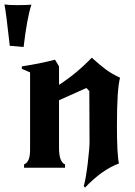

<svg xmlns="http://www.w3.org/2000/svg" viewBox="-66 -753 606 862"><path d="M199 -455V-372Q278 -423 346 -494Q385 -459 410 -440.5Q435 -422 473 -404Q459 -354 459 -189Q459 -60 468 -19Q392 9 316 89L310 83Q320 47 328 -20.5Q336 -88 336 -116Q336 -154 335.5 -230Q335 -306 335 -344L322 -358L199 -303V-88Q199 -26 226 -15V0H42V-15Q69 -25 69 -79V-428L32 -444V-455Q112 -467 181 -485ZM-22 -547Q-39 -700 -46 -733Q-28 -730 11 -730Q51 -730 75 -732Q55 -671 40 -542Q25 -543 7.5 -545Q-10 -547 -22 -547Z"/></svg>

Font: NewRocker
Style: Regular
Weight: 400
Designer: Pablo Impallari, Brenda Gallo, Rodrigo Fuenzalida
Foundry: Pablo Impallari, Brenda Gallo, Rodrigo Fuenzalida
Version: Version 1.000